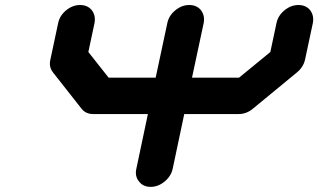

<svg xmlns="http://www.w3.org/2000/svg" viewBox="-20 -728 1240 748"><path d="M1142.6 -708.5Q1171.9 -708.5 1188.5 -688Q1200.2 -672.4 1200.2 -652.8Q1200.2 -645.5 1198.7 -637.7L1168.5 -496.1Q1162.1 -466.8 1136.7 -445.8L964.8 -304.2Q939.9 -283.7 910.2 -283.7H697.8L652.8 -70.8Q646.5 -41.5 621.3 -20.8Q596.2 0 566.9 0Q537.6 0 521.5 -21Q509.3 -35.6 509.3 -55.2Q509.3 -62.5 511.2 -70.8L556.2 -283.7H343.3Q314 -283.7 297.9 -304.2L186.5 -445.8Q174.3 -460.9 174.3 -480.5Q174.3 -487.8 176.3 -496.1L206.5 -637.7Q212.4 -667 237.5 -687.7Q262.7 -708.5 292 -708.5Q321.3 -708.5 337.9 -688Q349.6 -672.4 349.6 -652.8Q349.6 -645.5 348.1 -637.7L324.2 -525.4L403.3 -425.3H586.4L631.8 -637.7Q637.7 -667 662.8 -687.7Q688 -708.5 717.3 -708.5Q746.6 -708.5 763.2 -688Q774.9 -672.4 774.9 -652.8Q774.9 -645.5 773.4 -637.7L728 -425.3H911.1L1033.2 -525.4L1057.1 -637.7Q1063 -667 1088.1 -687.7Q1113.3 -708.5 1142.6 -708.5Z"/></svg>

Font: Robtronika
Style: Italic
Weight: 400
Italic angle: -12°
Designer: GGBot
Version: 1.00